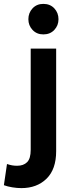

<svg xmlns="http://www.w3.org/2000/svg" viewBox="-78 -772 389 988"><path d="M68 -673Q68 -706 89.5 -729Q111 -752 145 -752Q180 -752 201.5 -729Q223 -706 223 -673Q223 -641 201.5 -618Q180 -595 145 -595Q111 -595 89.5 -618Q68 -641 68 -673ZM-58 181 -42 72Q-27 77 -15 79Q-3 81 10 81Q43 81 61.5 62.5Q80 44 80 -1V-522H211V6Q211 99 161.5 147.5Q112 196 32 196Q10 196 -14.5 192Q-39 188 -58 181Z"/></svg>

Font: Radio Canada SemiBold
Style: Regular
Weight: 600
Designer: Charles Daoud, Etienne Aubert Bonn, Alexandre Saumier Demers, Jacques Le Bailly
Foundry: Radio-Canada
Version: Version 2.104; ttfautohint (v1.8.4.7-5d5b);gftools[0.9.28.de